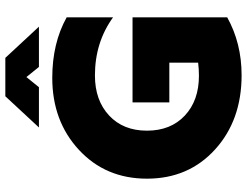

<svg xmlns="http://www.w3.org/2000/svg" viewBox="-123 -791 926 720"><g transform="rotate(-90 340.0 -431.0)"><path d="M416 -148Q441 -148 465 -151V-259H316V-397H635V-42Q538 12 418 12Q249 12 139.5 -87.5Q30 -187 30 -343Q30 -498 138 -598Q246 -698 408 -698Q538 -698 635 -644V-470Q541 -538 417 -538Q324 -538 267 -485Q210 -432 210 -343Q210 -254 266.5 -201Q323 -148 416 -148ZM339 -874H483L600 -748H449L411 -795L373 -748H222Z"/></g></svg>

Font: Roundo
Style: Bold
Weight: 700
Designer: Namrata Goyal (Gurmukhi), Shiva Nallaperumal (Latin)
Foundry: Indian Type Foundry
Version: Version 1.000;PS 1.0;hotconv 1.0.88;makeotf.lib2.5.647800